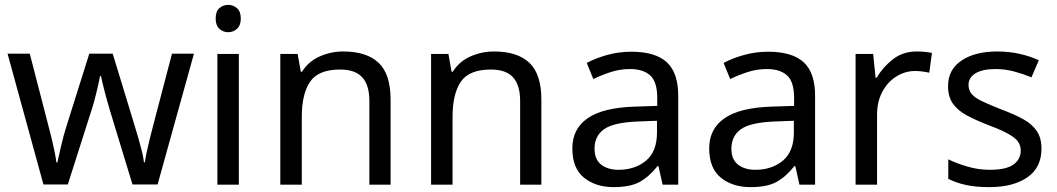

<svg xmlns="http://www.w3.org/2000/svg" viewBox="-20 -757 4334 787"><path d="M431 -303Q425 -324 419 -344.5Q413 -365 408.5 -383.5Q404 -402 400 -418Q396 -434 394 -445H390Q388 -434 384.5 -418Q381 -402 376.5 -383Q372 -364 366.5 -343.5Q361 -323 354 -302L258 -1H158L11 -537H102L176 -251Q184 -222 191 -192.5Q198 -163 203.5 -136.5Q209 -110 211 -91H215Q218 -103 222 -121Q226 -139 230.5 -159Q235 -179 240.5 -199Q246 -219 251 -235L346 -537H442L534 -235Q541 -212 548.5 -186Q556 -160 562 -135.5Q568 -111 570 -92H574Q576 -109 581.5 -134.5Q587 -160 594.5 -190.5Q602 -221 610 -251L685 -537H775L626 -1H523Z M959 -536V0H871V-536ZM916 -737Q936 -737 951.5 -723.5Q967 -710 967 -681Q967 -653 951.5 -639Q936 -625 916 -625Q894 -625 879 -639Q864 -653 864 -681Q864 -710 879 -723.5Q894 -737 916 -737Z M1387 -546Q1483 -546 1532 -499.5Q1581 -453 1581 -349V0H1494V-343Q1494 -408 1465 -440Q1436 -472 1374 -472Q1285 -472 1251 -422Q1217 -372 1217 -278V0H1129V-536H1200L1213 -463H1218Q1244 -505 1290 -525.5Q1336 -546 1387 -546Z M2005 -546Q2101 -546 2150 -499.5Q2199 -453 2199 -349V0H2112V-343Q2112 -408 2083 -440Q2054 -472 1992 -472Q1903 -472 1869 -422Q1835 -372 1835 -278V0H1747V-536H1818L1831 -463H1836Q1862 -505 1908 -525.5Q1954 -546 2005 -546Z M2568 -545Q2666 -545 2713 -502Q2760 -459 2760 -365V0H2696L2679 -76H2675Q2640 -32 2601.5 -11Q2563 10 2495 10Q2422 10 2374 -28.5Q2326 -67 2326 -149Q2326 -229 2389 -272.5Q2452 -316 2583 -320L2674 -323V-355Q2674 -422 2645 -448Q2616 -474 2563 -474Q2521 -474 2483 -461.5Q2445 -449 2412 -433L2385 -499Q2420 -518 2468 -531.5Q2516 -545 2568 -545ZM2594 -259Q2494 -255 2455.5 -227Q2417 -199 2417 -148Q2417 -103 2444.5 -82Q2472 -61 2515 -61Q2583 -61 2628 -98.5Q2673 -136 2673 -214V-262Z M3129 -545Q3227 -545 3274 -502Q3321 -459 3321 -365V0H3257L3240 -76H3236Q3201 -32 3162.5 -11Q3124 10 3056 10Q2983 10 2935 -28.5Q2887 -67 2887 -149Q2887 -229 2950 -272.5Q3013 -316 3144 -320L3235 -323V-355Q3235 -422 3206 -448Q3177 -474 3124 -474Q3082 -474 3044 -461.5Q3006 -449 2973 -433L2946 -499Q2981 -518 3029 -531.5Q3077 -545 3129 -545ZM3155 -259Q3055 -255 3016.5 -227Q2978 -199 2978 -148Q2978 -103 3005.5 -82Q3033 -61 3076 -61Q3144 -61 3189 -98.5Q3234 -136 3234 -214V-262Z M3737 -546Q3752 -546 3769.5 -544.5Q3787 -543 3800 -540L3789 -459Q3776 -462 3760.5 -464Q3745 -466 3731 -466Q3690 -466 3654 -443.5Q3618 -421 3596.5 -380.5Q3575 -340 3575 -286V0H3487V-536H3559L3569 -438H3573Q3599 -482 3640 -514Q3681 -546 3737 -546Z M4249 -148Q4249 -70 4191 -30Q4133 10 4035 10Q3979 10 3938.5 1Q3898 -8 3867 -24V-104Q3899 -88 3944.5 -74.5Q3990 -61 4037 -61Q4104 -61 4134 -82.5Q4164 -104 4164 -140Q4164 -160 4153 -176Q4142 -192 4113.5 -208Q4085 -224 4032 -244Q3980 -264 3943 -284Q3906 -304 3886 -332Q3866 -360 3866 -404Q3866 -472 3921.5 -509Q3977 -546 4067 -546Q4116 -546 4158.5 -536.5Q4201 -527 4238 -510L4208 -440Q4174 -454 4137 -464Q4100 -474 4061 -474Q4007 -474 3978.5 -456.5Q3950 -439 3950 -409Q3950 -387 3963 -371.5Q3976 -356 4006.5 -341.5Q4037 -327 4088 -307Q4139 -288 4175 -268Q4211 -248 4230 -219.5Q4249 -191 4249 -148Z"/></svg>

Font: Noto Sans Bassa Vah
Style: Regular
Weight: 400
Designer: Monotype Design Team
Foundry: Monotype Imaging Inc.
Version: Version 2.002